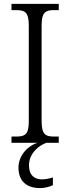

<svg xmlns="http://www.w3.org/2000/svg" viewBox="-20 -734 362 987"><path d="M39 0H174C124 14 75 65 75 127C75 198 117 233 187 233C207 233 233 227 252 218V178C229 185 213 188 195 188C158 188 129 168 129 116C129 53 181 13 219 0H282V-32H259C214 -32 194 -42 194 -111V-603C194 -672 214 -682 259 -682H282V-714H39V-682H63C108 -682 128 -672 128 -603V-110C128 -42 108 -32 63 -32H39Z"/></svg>

Font: Noto Serif Thai SemiCondensed Light
Style: Regular
Weight: 300
Width: 4
Designer: Monotype Design Team
Foundry: Monotype Imaging Inc.
Version: Version 2.002